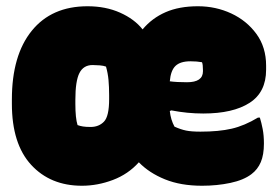

<svg xmlns="http://www.w3.org/2000/svg" viewBox="-20 -582 890 614"><path d="M260 -562Q318 -562 364 -541.5Q410 -521 436 -488Q466 -524 509.5 -543Q553 -562 613 -562Q670 -562 719.5 -539Q769 -516 800 -473.5Q831 -431 831 -372V-359Q831 -287 778 -253Q725 -219 630 -219Q579 -219 528 -229L523 -227Q526 -199 538 -177Q558 -168 575 -164.5Q592 -161 621 -161Q680 -161 721 -170.5Q762 -180 805 -206H811Q816 -190 820 -169.5Q824 -149 824 -123Q824 -87 814 -63.5Q804 -40 784 -25Q759 -6 716.5 3Q674 12 626 12Q558 12 507.5 -8.5Q457 -29 424 -63Q390 -25 341 -6.5Q292 12 242 12Q141 12 79.5 -55Q18 -122 18 -250V-264Q18 -405 81.5 -483.5Q145 -562 260 -562ZM589 -386Q557 -386 541.5 -371.5Q526 -357 523 -322Q545 -319 578 -319Q629 -319 629 -354V-358Q629 -376 626 -383Q610 -386 589 -386ZM221 -250Q221 -204 228 -182Q236 -179 245.5 -177.5Q255 -176 270 -176Q296 -176 312.5 -193Q329 -210 329 -265V-278Q329 -304 327 -326Q325 -348 319 -369Q311 -372 299 -373Q287 -374 276 -374Q247 -374 234 -348.5Q221 -323 221 -263Z"/></svg>

Font: Recursive Sn Csl St XBk
Style: Regular
Weight: 1000
Version: Version 1.079;hotconv 1.0.112;makeotfexe 2.5.65598; ttfautoh